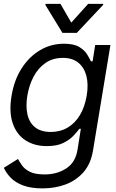

<svg xmlns="http://www.w3.org/2000/svg" viewBox="-33 -785 615 1020"><path d="M193.4 215.8Q131.8 215.8 90.6 200.4Q49.3 185.1 24.7 159.9Q0 134.8 -12.7 106.4L62.5 59.6Q70.8 74.7 84.2 94Q97.7 113.3 125.2 127.4Q152.8 141.6 203.1 141.6Q268.6 142.1 318.4 110.1Q368.2 78.1 378.9 9.8L396.5 -100.6H388.7Q377.4 -85.9 357.2 -64Q336.9 -42 303 -25.4Q269 -8.8 215.8 -8.8Q149.4 -8.8 102.1 -39.8Q54.7 -70.8 34.4 -130.6Q14.2 -190.4 28.3 -275.4Q42 -359.4 81.8 -421.6Q121.6 -483.9 179.7 -518.3Q237.8 -552.7 306.6 -552.7Q359.9 -552.7 388.4 -535.2Q417 -517.6 430.2 -495.4Q443.4 -473.1 450.2 -459H459L472.7 -545.9H553.7L460.9 15.6Q449.2 85.9 410.2 130.1Q371.1 174.3 314.7 195.1Q258.3 215.8 193.4 215.8ZM237.3 -84Q287.1 -84 326.4 -107.2Q365.7 -130.4 391.6 -173.6Q417.5 -216.8 427.7 -277.3Q437.5 -336.4 426 -381.3Q414.6 -426.3 383.1 -451.9Q351.6 -477.5 300.8 -477.5Q247.6 -477.5 208.5 -450.4Q169.4 -423.3 145.5 -377.9Q121.6 -332.5 112.3 -277.3Q103 -220.7 112.8 -177Q122.6 -133.3 153.6 -108.6Q184.6 -84 237.3 -84ZM288.1 -764.6 345.7 -665 435.5 -764.6H515.6L514.6 -758.8L375 -610.4H298.8L208 -758.8L209 -764.6Z"/></svg>

Font: Inter Tight
Style: Italic
Weight: 400
Italic angle: -9.39999°
Designer: Rasmus Andersson
Foundry: rsms
Version: Version 3.002